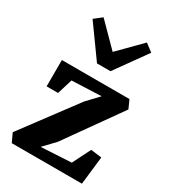

<svg xmlns="http://www.w3.org/2000/svg" viewBox="-211 -990 973 1095"><g transform="rotate(30 275.0 -442.0)"><path d="M356.5 -488 162.5 -480 132 -380H56.5L57 -553.5H502L526.5 -499L270 -138L199.5 -64L398.5 -75L458 -193.5L529.5 -184.5L508.5 0H46.5L20 -57L284 -411ZM240 -637 91 -844.5 141 -883.5 284.5 -738.5 427 -882.5 477.5 -844.5 329 -637Z"/></g></svg>

Font: Merriweather 24pt ExtraBold
Style: Regular
Weight: 800
Version: Version 2.100